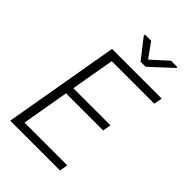

<svg xmlns="http://www.w3.org/2000/svg" viewBox="-262 -1008 1112 1112"><g transform="rotate(45 293.5 -452.5)"><path d="M464.8 -340.8H160.6L110.4 -50.8H460.9L452.1 0H43.9L167 -710.9H573.7L564.5 -659.7H215.8L169.4 -391.6H473.6ZM358.4 -814.9 456.5 -903.8 508.8 -904.3 508.3 -896.5 377.9 -775.4H336.4L242.2 -896L243.2 -904.8L293.9 -904.3Z"/></g></svg>

Font: Roboto Mono Light
Style: Italic
Weight: 300
Designer: Google
Version: Version 2.000985; 2015; ttfautohint (v1.3)